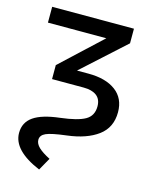

<svg xmlns="http://www.w3.org/2000/svg" viewBox="-113 -600 695 887"><g transform="rotate(15 235.0 -156.0)"><path d="M161.1 214.8Q27.8 158.7 27.8 75.2Q27.8 24.9 68.1 -3.2Q108.4 -31.2 193.8 -41Q275.4 -50.8 310.8 -71Q346.2 -91.3 346.2 -136.2Q346.2 -170.4 324.2 -187.3Q302.2 -204.1 262.2 -204.1H110.8V-271L304.2 -451.2H24.9V-526.9H416V-457L211.9 -272H267.1Q349.6 -272 397.2 -236.6Q444.8 -201.2 444.8 -134.8Q444.8 -61.5 390.9 -21.5Q336.9 18.6 244.1 29.8Q171.9 38.6 147 49.8Q122.1 61 122.1 83Q122.1 101.6 140.1 118.9Q158.2 136.2 194.8 154.8Z"/></g></svg>

Font: FiraGO
Style: Regular
Weight: 400
Designer: bBox Type
Foundry: bBox Type GmbH
Version: Version 1.001;PS 001.001;hotconv 1.0.88;makeotf.lib2.5.64775